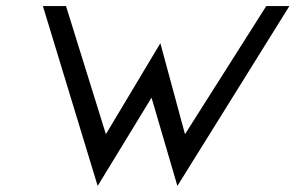

<svg xmlns="http://www.w3.org/2000/svg" viewBox="-20 -600 971 631"><path d="M121 -580 301 11 478 -279 563 11 931 -580H855L588 -159L507 -458L328 -159L197 -580Z"/></svg>

Font: Charger Sport
Style: DfExtObl
Weight: 400
Designer: Jasper
Foundry: Cannot Into Space Fonts
Version: Version 1.1